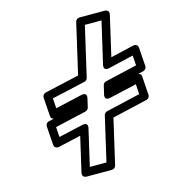

<svg xmlns="http://www.w3.org/2000/svg" viewBox="-129 -992 1014 1123"><g transform="rotate(-15 377.5 -430.0)"><path d="M389.3 -25H288.6L339 -243.3C339 -243.3 351.9 -283 309.1 -273.3L162.3 -240L158.1 -300.9L347.9 -344.6C357.2 -346.8 364.6 -354.4 366.7 -363.4L378.4 -413.9C378.4 -413.9 391.3 -453.7 348.4 -443.9L187.9 -407.2L183.7 -468L386.9 -513.9C396.3 -516 403.7 -523.6 405.8 -532.7L475.6 -835H576.3L518.3 -584C518.3 -584 505.4 -544 548.4 -554L699.3 -589.4L703.4 -528.7L509.6 -483.9C500.3 -481.8 492.9 -474.2 490.9 -465.2L479.2 -414.6C479.2 -414.6 466.2 -374.8 509.1 -384.7L673.7 -422.3L677.8 -361.5L470.2 -313.3C460.9 -311.2 453.6 -303.5 451.5 -294.6ZM409.1 25C419.9 25 430.8 17.2 433.5 5.6L496.7 -268.1L709.9 -317.6C720.9 -320.2 730 -331.2 729.2 -343.6L721.5 -454.9C720.3 -472.9 711.7 -474.5 703.3 -477.3L735.4 -484.7C746.5 -487.3 755.6 -498.4 754.7 -510.8L747.1 -622.1C745.3 -648.5 723.8 -646.5 716.5 -644.8L576.1 -611.9L632 -854.4C638.7 -883 613.8 -885 607.7 -885H455.7C444.9 -885 434 -877.2 431.3 -865.6L360.6 -559.2L151.8 -512C140.5 -509.5 131.5 -498.4 132.4 -485.9L140 -374.6C141.2 -356.6 149.7 -355 158.2 -352.2L126.1 -344.8C115 -342.2 105.9 -331.2 106.8 -318.7L114.4 -207.4C116 -184 135.5 -182.6 144.9 -184.8L281.3 -215.7L232.8 -5.6C226.2 23 251 25 257.1 25Z"/></g></svg>

Font: Stormning Aesir
Style: Bold
Weight: 400
Designer: Robert Jablonski, Mew Too
Foundry: Cannot Into Space Fonts
Version: Version 0.90